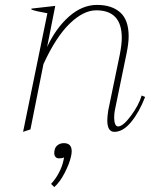

<svg xmlns="http://www.w3.org/2000/svg" viewBox="-20 -527 616 782"><path d="M571 -132Q547 -70 514 -30Q481 10 446 10Q417 10 417 -37Q417 -52 421 -78L468 -305Q476 -347 476 -373Q476 -485 372 -485Q320 -485 264 -431Q208 -377 157 -266L104 0L74 10L173 -473Q127 -481 108 -488V-492L205 -503L172 -336Q208 -413 261.5 -460Q315 -507 375 -507Q435 -507 469.5 -476.5Q504 -446 504 -379Q504 -352 496 -312L448 -79Q445 -64 445 -48Q445 -32 449 -22Q453 -12 461 -12Q481 -12 513 -55Q545 -98 557 -138ZM272 89Q272 99 269 111Q263 139 243.5 177Q224 215 201 235L188 222Q206 203 220 176.5Q234 150 239 124L241 114Q234 118 220 118Q211 118 206 112Q201 106 201 97Q201 76 212.5 66Q224 56 240 56Q272 56 272 89Z"/></svg>

Font: Trirong Thin
Style: Italic
Weight: 250
Italic angle: -12°
Designer: Katatrad Team
Foundry: CadsonDemak
Version: Version 1.001